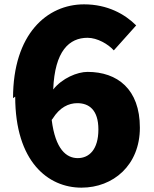

<svg xmlns="http://www.w3.org/2000/svg" viewBox="-20 -797 709 884"><path d="M50 -352C50 -53 201 67 355 67C501 67 624 -36 624 -209C624 -387 520 -466 383 -466C336 -466 266 -437 225 -385C232 -563 299 -623 383 -623C428 -623 478 -594 504 -565L607 -680C555 -732 475 -777 367 -777C197 -777 40 -641 40 -345ZM222 -250C255 -303 296 -322 336 -322C389 -322 433 -292 433 -201C433 -108 390 -69 338 -69C286 -69 235 -109 218 -245Z"/></svg>

Font: GenEiGothic-pro-Heavy
Style: Bold
Weight: 900
Designer: Ryoko NISHIZUKA (kana & ideographs); Paul D. Hunt (Latin, Greek & Cyrillic); Wenlong ZHANG (bopomofo); Sandoll Communica
Foundry: Adobe Systems Incorporated; o_tamon
Version: Version 1.000.140830